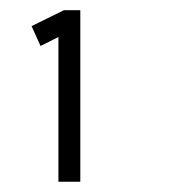

<svg xmlns="http://www.w3.org/2000/svg" viewBox="-20 -812 352 377"><path d="M137.7 -792V-455.1H94.7V-739.3L59.6 -721.7L42 -760.7L105.5 -792Z"/></svg>

Font: wanta
Style: Medium
Weight: 500
Version: Version 0.91